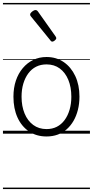

<svg xmlns="http://www.w3.org/2000/svg" viewBox="-20 -905 629 1300"><path d="M295 19Q227 19 176.5 -15Q126 -49 98.5 -109.5Q71 -170 71 -250Q71 -310 87.5 -359Q104 -408 134.5 -444Q165 -480 205.5 -499.5Q246 -519 295 -519Q361 -519 411 -485Q461 -451 489.5 -390.5Q518 -330 518 -251Q518 -203 507.5 -161.5Q497 -120 478 -87Q459 -54 432 -30Q405 -6 370.5 6.5Q336 19 295 19ZM295 -31Q334 -31 364.5 -46.5Q395 -62 417 -91.5Q439 -121 451 -161.5Q463 -202 463 -250Q463 -315 442.5 -364.5Q422 -414 384.5 -441.5Q347 -469 295 -469Q256 -469 225 -453.5Q194 -438 172 -408.5Q150 -379 138 -339Q126 -299 126 -250Q126 -186 146.5 -136.5Q167 -87 205 -59Q243 -31 295 -31ZM334 -623Q331 -623 327.5 -625Q324 -627 321 -632L190 -793Q186 -798 185 -800.5Q184 -803 184 -808Q184 -813 190.5 -820Q197 -827 205.5 -832Q214 -837 220 -837Q230 -837 237 -827L356 -659Q359 -654 360 -651.5Q361 -649 361 -647Q361 -639 351 -631Q341 -623 334 -623ZM0 365H589V375H0ZM0 -20H589V0H0ZM0 -505H589V-500H0ZM0 -885H589V-875H0Z"/></svg>

Font: Playwrite GB J Guides
Style: Regular
Weight: 400
Designer: Veronika Burian, José Scaglione
Foundry: TypeTogether
Version: Version 1.003